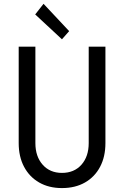

<svg xmlns="http://www.w3.org/2000/svg" viewBox="-20 -960 639 988"><path d="M298.8 7.8Q231.4 7.8 181.4 -21Q131.3 -49.8 103.8 -101.8Q76.2 -153.8 76.2 -223.6V-719.7H162.1V-223.6Q162.1 -154.8 199.5 -112.5Q236.8 -70.3 298.8 -70.3Q361.8 -70.3 399.2 -112.5Q436.5 -154.8 436.5 -223.6V-719.7H522.5V-223.6Q522.5 -153.8 495.1 -101.8Q467.8 -49.8 417.5 -21Q367.2 7.8 298.8 7.8ZM298.8 -757.8 161.1 -885.7 204.1 -940.4 335.9 -799.8Z"/></svg>

Font: Reddit Sans Condensed
Style: Regular
Weight: 400
Designer: Stephen Hutchings
Foundry: Reddit
Version: Version 1.014